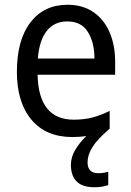

<svg xmlns="http://www.w3.org/2000/svg" viewBox="-20 -566 550 807"><path d="M348 116Q348 162 393 162Q407 162 417.5 160Q428 158 435 156V212Q423 216 409 218.5Q395 221 377 221Q326 221 302 196.5Q278 172 278 127Q278 93 298 61Q318 29 343 6Q316 10 284 10Q173 10 112 -63Q51 -136 51 -264Q51 -398 108 -472Q165 -546 264 -546Q327 -546 372 -515.5Q417 -485 440.5 -430.5Q464 -376 464 -306V-252H138Q142 -63 290 -63Q333 -63 368 -72Q403 -81 441 -100V-25Q388 20 368 53Q348 86 348 116ZM263 -476Q208 -476 176.5 -436Q145 -396 139 -320H377Q377 -387 349.5 -431.5Q322 -476 263 -476Z"/></svg>

Font: Noto Sans Ethiopic SemCond
Style: Regular
Weight: 400
Width: 4
Designer: Monotype Design Team
Foundry: Monotype Imaging Inc.
Version: Version 2.102; ttfautohint (v1.8.4.7-5d5b)